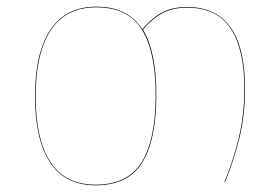

<svg xmlns="http://www.w3.org/2000/svg" viewBox="-20 -547 840 576"><path d="M715 -282Q715 -201 698.5 -134Q682 -67 655 0H653Q680 -66 696.5 -134Q713 -202 713 -282Q713 -400 671.5 -462Q630 -524 541 -524Q496 -524 464.5 -506Q433 -488 409 -458Q449 -392 449 -262Q449 -127 406.5 -59Q364 9 267 9Q175 9 130 -60Q85 -129 85 -258Q85 -389 131.5 -458Q178 -527 269 -527Q364 -527 407 -459Q432 -490 463.5 -508Q495 -526 541 -526Q715 -526 715 -282ZM447 -262Q447 -392 405.5 -458.5Q364 -525 269 -525Q178 -525 132.5 -456.5Q87 -388 87 -258Q87 -130 131 -61.5Q175 7 267 7Q363 7 405 -60.5Q447 -128 447 -262Z"/></svg>

Font: FiraGO Two
Style: Regular
Weight: 100
Designer: bBox Type
Foundry: bBox Type GmbH
Version: Version 1.001